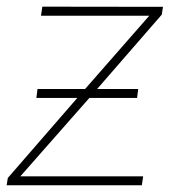

<svg xmlns="http://www.w3.org/2000/svg" viewBox="-29 -548 518 568"><path d="M258.3 -284.7H379.9L376.5 -258.3H235.4L31.2 -26.4H394.5L390.6 0H-9.3L-5.9 -21.5L199.7 -258.3H78.6L82 -284.7H222.7L412.6 -501.5H92.3L96.2 -528.3L453.1 -527.8L449.7 -504.9Z"/></svg>

Font: Roboto Thin
Style: Italic
Weight: 250
Italic angle: -12°
Designer: Google
Version: Version 2.134; 2016